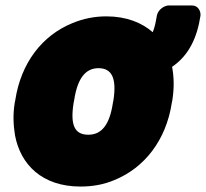

<svg xmlns="http://www.w3.org/2000/svg" viewBox="-20 -636 755 704"><path d="M611 -391C673 -433 703 -499 715 -578C717 -594 707 -616 684 -616H599C583 -616 559 -601 555 -578C551 -554 547 -534 540 -518C500 -553 443 -576 370 -576C327 -576 286 -568 245 -551C135 -506 57 -406 36 -269L34 -259C27 -216 29 -177 35 -140C55 -33 134 48 275 48C319 48 360 41 400 24C510 -21 589 -122 610 -259L612 -269C619 -314 618 -354 611 -391ZM341 -386C391 -386 408 -348 396 -269L394 -259C382 -179 353 -142 304 -142C253 -142 237 -178 250 -259L252 -269C264 -348 293 -386 341 -386Z"/></svg>

Font: Asimov Print
Style: EIt
Weight: 500
Designer: Google
Version: Version 2.000980; 2014